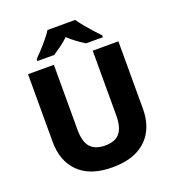

<svg xmlns="http://www.w3.org/2000/svg" viewBox="-164 -1058 1084 1194"><g transform="rotate(-20 378.0 -460.5)"><path d="M677 -267Q677 -185 644 -122.5Q611 -60 544 -25Q477 10 375 10Q231 10 155 -64Q79 -138 79 -266V-714H250V-285Q250 -203 282.5 -168Q315 -133 379 -133Q446 -133 476.5 -170Q507 -207 507 -286V-714H677ZM470 -931Q485 -909 507.5 -881.5Q530 -854 553.5 -828Q577 -802 595 -784V-771H484Q458 -787 431 -806.5Q404 -826 378 -851Q352 -826 325.5 -807Q299 -788 273 -771H162V-784Q181 -803 204.5 -828.5Q228 -854 250.5 -881.5Q273 -909 287 -931Z"/></g></svg>

Font: Noto Sans Cham ExtraBold
Style: Regular
Weight: 800
Version: Version 2.002